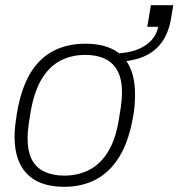

<svg xmlns="http://www.w3.org/2000/svg" viewBox="-20 -706 686 738"><path d="M227 12Q166 12 123.5 -9Q81 -30 58.5 -73Q36 -116 36 -182Q36 -202 38.5 -224Q41 -246 45 -271Q61 -365 96 -423.5Q131 -482 184.5 -510Q238 -538 308 -538Q370 -538 412.5 -517Q455 -496 477 -452.5Q499 -409 499 -342Q499 -323 497.5 -301Q496 -279 491 -255Q475 -163 439 -104Q403 -45 349.5 -16.5Q296 12 227 12ZM227 -31Q280 -31 323 -53Q366 -75 395.5 -123Q425 -171 437 -248Q442 -276 444.5 -294.5Q447 -313 448 -326Q449 -339 449 -350Q449 -401 432 -433Q415 -465 383.5 -480Q352 -495 308 -495Q255 -495 212.5 -473Q170 -451 141 -403.5Q112 -356 98 -278Q93 -250 90.5 -231Q88 -212 87 -199.5Q86 -187 86 -176Q86 -124 102.5 -92.5Q119 -61 151 -46Q183 -31 227 -31ZM414 -468 420 -501Q489 -501 534 -528.5Q579 -556 588 -603H546L560 -686H646L637 -632Q627 -576 599 -539.5Q571 -503 524.5 -485.5Q478 -468 414 -468Z"/></svg>

Font: Archivo SemiBold Thin
Style: Italic
Weight: 250
Italic angle: -10°
Version: Version 2.001